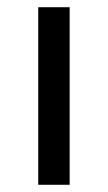

<svg xmlns="http://www.w3.org/2000/svg" viewBox="-20 -512 298 532"><path d="M86 0V-492H173V0Z"/></svg>

Font: Nunito Sans 9pt
Style: Regular
Weight: 400
Version: Version 3.101;gftools[0.9.27]